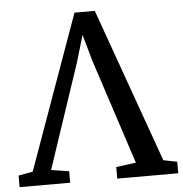

<svg xmlns="http://www.w3.org/2000/svg" viewBox="-75 -802 814 853"><g transform="rotate(-5 332.0 -375.5)"><path d="M-22 0V-51.5L42 -63.5L288.5 -751H379L624.5 -63.5L685.5 -51.5V0H413.5V-51.5L502 -63.5L349 -531L315.5 -649.5L280 -529.5L124 -63.5L203.5 -51.5V0Z"/></g></svg>

Font: Merriweather 20pt Medium
Style: Regular
Weight: 500
Version: Version 2.100